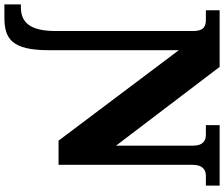

<svg xmlns="http://www.w3.org/2000/svg" viewBox="-96 -662 994 851"><g transform="rotate(90 400.5 -237.0)"><path d="M53 240C147 240 198 208 198 43V-533L599 0H706V-593C706 -636 725 -653 755 -653H798V-714H530V-653H573C600 -653 621 -639 621 -597V-255L272 -714H21V-653H63C89 -653 113 -646 113 -597V12C113 128 74 167 7 167H-5V240Z"/></g></svg>

Font: UArctic Serif Black
Style: Regular
Weight: 900
Designer: Customization by Puisto advertising & original work Monotype Design Team
Foundry: Monotype Imaging Inc.
Version: Version 2.004